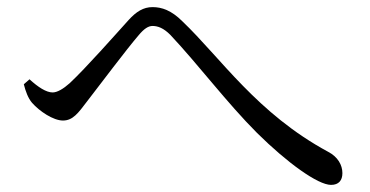

<svg xmlns="http://www.w3.org/2000/svg" viewBox="-20 -613 1040 540"><path d="M47 -376C52 -356 59 -337 70 -324C91 -300 130 -274 157 -274C185 -274 200 -295 225 -328C263 -377 334 -472 370 -514C385 -532 397 -540 409 -540C424 -540 440 -534 459 -515C538 -431 618 -324 703 -239C788 -155 874 -93 911 -93C933 -93 943 -106 943 -126C943 -149 930 -172 903 -186C703 -294 601 -450 493 -553C462 -584 435 -593 409 -593C383 -593 363 -580 342 -557C304 -515 222 -422 176 -379C158 -363 141 -353 128 -353C110 -353 87 -368 63 -390Z"/></svg>

Font: Harano Aji Mincho CN
Style: Regular
Weight: 400
Foundry: Masamichi Hosoda
Version: HaranoAjiMinchoCN-Regular version 20230610;ttx 4.39.4